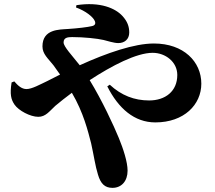

<svg xmlns="http://www.w3.org/2000/svg" viewBox="-20 -832 1040 927"><path d="M49 -439 36 -434C27 -377 33 -352 50 -327C70 -298 126 -268 165 -268C200 -268 218 -294 247 -321C270 -340 297 -362 327 -384C383 -289 405 -198 420 -140C433 -82 440 -30 453 11C466 55 486 75 523 75C567 75 596 42 596 -8C596 -50 575 -114 554 -165C529 -226 473 -347 413 -445C520 -515 639 -577 717 -577C779 -577 836 -533 836 -470C836 -391 778 -347 700 -347C629 -347 566 -371 510 -423L498 -415C552 -308 629 -241 730 -241C869 -241 952 -327 952 -428C952 -534 867 -622 723 -622C629 -622 497 -577 365 -517C328 -564 287 -607 287 -627C287 -650 306 -653 328 -653C385 -653 450 -646 480 -639C497 -635 530 -624 551 -624C581 -624 604 -642 604 -675C604 -704 595 -729 571 -755C538 -791 466 -825 349 -807L347 -796C394 -779 430 -750 438 -730C443 -717 438 -709 424 -706C404 -701 354 -695 307 -692C267 -689 185 -692 185 -608C185 -571 212 -550 238 -517L270 -472L209 -441C173 -424 134 -402 108 -402C85 -402 67 -418 49 -439Z"/></svg>

Font: Noto Serif SC Black
Style: Regular
Weight: 900
Designer: Ryoko NISHIZUKA 西塚涼子 (kana & ideographs); Frank Grießhammer (Latin, Greek & Cyrillic); Wenlong ZHANG 张文龙 (bopomofo); San
Foundry: Adobe
Version: Version 2.001;hotconv 1.1.0;makeotfexe 2.6.0